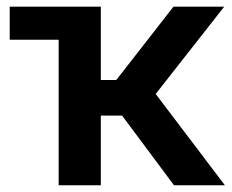

<svg xmlns="http://www.w3.org/2000/svg" viewBox="-20 -549 687 569"><path d="M8.8 -431.2V-529.3H205.1V-431.2ZM153.8 0V-529.3H278.8V-312H324.7L494.1 -529.3H644.5L441.4 -270.5L646.5 0H495.6L341.8 -206.5H278.8V0Z"/></svg>

Font: Inter 24pt SemiBold
Style: Regular
Weight: 600
Designer: Rasmus Andersson
Foundry: rsms
Version: Version 4.001;git-66647c0bb